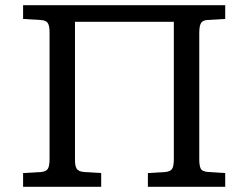

<svg xmlns="http://www.w3.org/2000/svg" viewBox="-20 -720 957 740"><path d="M69 0V-53L138 -57Q158 -59 164.5 -69.5Q171 -80 171 -108V-596Q171 -621 164 -631.5Q157 -642 135 -643L69 -647V-700H848V-647L780 -643Q762 -642 755 -631.5Q748 -621 748 -592V-104Q748 -84 753 -71.5Q758 -59 783 -57L848 -53V0H550V-53L617 -57Q637 -59 643.5 -69.5Q650 -80 650 -108V-636H269V-104Q269 -79 276 -69Q283 -59 304 -57L370 -53V0Z"/></svg>

Font: Literata 7pt
Style: Regular
Weight: 400
Designer: Latin by Veronika Burian and Jose Scaglione. Greek by Irene Vlachou. Cyrillic by Vera Evstafieva.
Foundry: TypeTogether
Version: Version 3.002